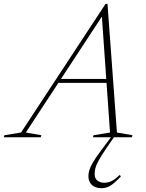

<svg xmlns="http://www.w3.org/2000/svg" viewBox="-82 -705 752 986"><path d="M204.5 -279.5 212 -299.5H485L478 -279.5ZM518.5 -24.5 598.5 -10.5 595 0H395L398.5 -10.5L483 -24.5L440 -637H452.5L50.5 -24.5L130.5 -10.5L127 0H-62.5L-59.5 -10.5L26 -24.5L460 -685H470ZM404 189Q404 211.5 418.5 222.5Q433 233.5 452.5 233.5Q472 233.5 490 225.2Q508 217 532.5 193.5L539 200.5Q507.5 234.5 485.8 248Q464 261.5 440 261.5Q407.5 261.5 389.8 244.8Q372 228 372 200Q372 185.5 376.5 169.5Q381 153.5 394.5 130.2Q408 107 435 70.5L494 -8.5H509L462 59.5Q436.5 97.5 424 120.5Q411.5 143.5 407.8 159Q404 174.5 404 189Z"/></svg>

Font: Newsreader 24pt ExtraLight
Style: Italic
Weight: 250
Italic angle: -17°
Designer: Hugues Gentile
Foundry: Production Type
Version: Version 1.003